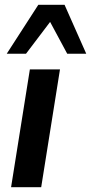

<svg xmlns="http://www.w3.org/2000/svg" viewBox="-20 -777 378 797"><path d="M26 0 104 -489H229L151 0ZM8 -554 139 -757H248L338 -554H259L188 -686L88 -554Z"/></svg>

Font: Nunito Sans
Style: Bold Italic
Weight: 700
Italic angle: -9°
Designer: Vernon Adams
Foundry: Vernon Adams
Version: Version 3.006; ttfautohint (v1.8.3)